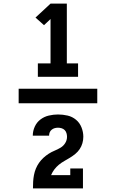

<svg xmlns="http://www.w3.org/2000/svg" viewBox="-20 -870 640 1060"><path d="M189 -446V-520H259V-765L223 -731L176 -773L259 -850H349V-520H411V-446ZM438 170H162Q162 151 163 133Q164 115 167.5 96.5Q171 78 178 61Q185 44 195.5 29Q206 14 219.5 1.5Q233 -11 248.5 -21Q264 -31 281 -38Q298 -45 314 -54.5Q330 -64 340 -80Q350 -96 350 -115Q350 -125 347 -135Q344 -145 337 -152Q330 -159 320 -162Q310 -165 300 -165Q291 -165 282 -162.5Q273 -160 265.5 -154Q258 -148 254.5 -139.5Q251 -131 251 -121H161Q161 -147 172 -171Q183 -195 203.5 -210.5Q224 -226 249.5 -232Q275 -238 300 -238Q327 -238 353 -232Q379 -226 399.5 -209Q420 -192 430 -166.5Q440 -141 440 -115Q440 -97 435 -79.5Q430 -62 420 -47Q410 -32 396 -20.5Q382 -9 366.5 0.5Q351 10 335 19Q319 28 305 39.5Q291 51 280 65.5Q269 80 262 97H368V60H438ZM517 -300H83V-380H517Z"/></svg>

Font: Iosevka Slab Heavy Extended
Style: Regular
Weight: 900
Width: 7
Monospace: yes
Designer: Belleve Invis
Foundry: Belleve Invis
Version: Version 11.1.0; ttfautohint (v1.8.3)